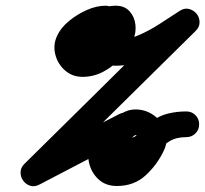

<svg xmlns="http://www.w3.org/2000/svg" viewBox="-20 -606 719 672"><path d="M349 -586Q368 -586 381 -573Q394 -560 394 -541Q394 -522 381 -509Q368 -496 349 -496Q336 -496 317.5 -487.5Q299 -479 283 -467Q267 -455 262 -443Q260 -438 262 -432.5Q264 -427 269 -427Q301 -427 326.5 -453Q352 -479 365 -505Q367 -510 367 -506Q367 -502 375 -498Q377 -497 383.5 -496.5Q390 -496 385 -496Q372 -496 361 -487Q350 -478 345 -467Q344 -465 343.5 -468.5Q343 -472 342 -474Q342 -474 345 -473Q349 -471 354 -469Q367 -466 384 -466Q426 -466 464.5 -482.5Q503 -499 539 -522.5Q575 -546 609 -568Q626 -579 642 -574.5Q658 -570 668 -558Q678 -546 678.5 -529Q679 -512 665 -498Q531 -366 397 -233.5Q263 -101 129 32Q115 45 99 39Q83 33 72 18Q61 4 60 -13.5Q59 -31 76 -40Q156 -82 236 -123.5Q316 -165 396 -206Q415 -216 431 -210Q447 -204 455 -190Q464 -177 462.5 -160Q461 -143 444 -131Q427 -118 408.5 -104Q390 -90 381 -71Q379 -65 379.5 -55Q380 -45 389 -45Q421 -45 441 -69Q461 -93 472 -118Q475 -124 466.5 -128.5Q458 -133 454 -133Q451 -133 443.5 -125.5Q436 -118 429 -108.5Q422 -99 420 -93Q418 -91 420 -96.5Q422 -102 421 -105Q421 -117 417.5 -120Q414 -123 413.5 -122Q413 -121 420 -121Q443 -121 457 -131Q471 -141 483 -155Q495 -169 511 -181Q537 -201 568 -208.5Q599 -216 632 -216Q651 -216 664 -203Q677 -190 677 -171Q677 -152 664 -139Q651 -126 632 -126Q596 -126 573 -111.5Q550 -97 530.5 -78.5Q511 -60 486 -45.5Q461 -31 420 -31Q394 -31 370 -44Q346 -57 335.5 -80Q325 -103 338 -132Q348 -153 365.5 -174Q383 -195 406 -209Q429 -223 454 -223Q490 -223 519 -202Q548 -181 559 -148Q570 -115 554 -80Q530 -29 489.5 8Q449 45 389 45Q349 45 323.5 20.5Q298 -4 291 -39.5Q284 -75 300 -109Q314 -140 339 -161.5Q364 -183 390 -202Q407 -215 423 -208Q439 -201 449 -186Q458 -172 457 -154Q456 -136 438 -127Q358 -85 278 -43.5Q198 -2 118 40Q101 49 85.5 44Q70 39 61 26Q52 14 52 -2.5Q52 -19 65 -32Q199 -164 333 -296.5Q467 -429 601 -562Q616 -576 632.5 -571Q649 -566 661 -552Q672 -538 673 -520.5Q674 -503 657 -492Q615 -465 572 -438.5Q529 -412 482.5 -394Q436 -376 384 -376Q357 -376 330 -384Q303 -392 282.5 -408Q262 -424 255.5 -448.5Q249 -473 264 -505Q280 -540 313 -563Q346 -586 385 -586Q416 -586 433.5 -566.5Q451 -547 454 -519Q457 -491 446 -467Q430 -433 403.5 -403.5Q377 -374 342.5 -355.5Q308 -337 269 -337Q233 -337 207.5 -359.5Q182 -382 173.5 -415.5Q165 -449 180 -481Q193 -509 221.5 -532.5Q250 -556 284 -571Q318 -586 349 -586Q349 -586 349 -586Q349 -586 349 -586Z"/></svg>

Font: FRB American Cursive Black
Style: Bold Italic
Weight: 900
Italic angle: -25°
Version: Version 2.0;Modular Font Editor K font №1